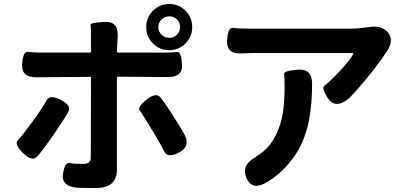

<svg xmlns="http://www.w3.org/2000/svg" viewBox="-20 -886 2040 964"><path d="M463 58Q377 58 362 56Q287 47 296 -12Q305 -72 329 -67.5Q353 -63 399 -63Q418 -63 426.5 -71Q435 -79 435.5 -89Q436 -99 436 -136L437 -496Q437 -501 432 -500L163 -498Q87 -497 91 -563Q95 -629 120.5 -625.5Q146 -622 183 -622H432Q437 -622 437 -627V-702Q437 -751 434.5 -761.5Q432 -772 504 -776Q575 -781 571 -703L567 -627Q567 -622 572 -622H800Q852 -622 870.5 -625Q889 -628 894 -563Q898 -498 822 -499L572 -501Q567 -501 567 -496V-36Q567 58 463 58ZM95 -118Q50 -163 70 -182.5Q90 -202 143.5 -275.5Q197 -349 213 -381Q229 -413 284 -385Q340 -357 323.5 -325.5Q307 -294 248 -208Q190 -125 165.5 -99Q141 -73 95 -118ZM882 -122Q823 -90 806.5 -123Q790 -156 745 -231Q696 -312 682 -330Q668 -348 716 -386Q764 -424 786 -396.5Q808 -369 840 -319Q861 -287 881 -254L901 -220Q941 -155 882 -122ZM830 -634Q782 -634 748 -668Q714 -702 714 -750Q714 -798 748 -832Q782 -866 830 -866Q878 -866 911.5 -832Q945 -798 945 -750Q945 -702 911.5 -668Q878 -634 830 -634ZM830 -696Q853 -696 868.5 -712Q884 -728 884 -750.5Q884 -773 868.5 -788.5Q853 -804 830 -804Q807 -804 791 -788Q775 -772 775 -750Q775 -728 791 -712Q807 -696 830 -696Z M1312 33Q1245 70 1218 9Q1191 -52 1252 -90Q1258 -94 1288 -115Q1348 -156 1381 -245Q1409 -318 1409 -452Q1409 -497 1406.5 -514Q1404 -531 1475 -536Q1547 -542 1547 -465Q1547 -385 1536 -309Q1518 -191 1463 -109Q1398 -13 1312 33ZM1723 -385Q1661 -340 1626 -393Q1592 -446 1610 -457Q1628 -468 1684 -527Q1735 -580 1754 -616Q1756 -620 1751 -620H1271Q1235 -620 1199 -618H1194Q1117 -613 1120 -682Q1124 -750 1150 -746Q1176 -742 1235 -742H1739Q1774 -742 1808 -747L1839 -751Q1901 -759 1930 -720Q1959 -682 1921 -626Q1874 -555 1815 -485Q1743 -399 1723 -385Z"/></svg>

Font: Resource Han Rounded JP
Style: Bold
Weight: 700
Designer: Cyano Hao (round all glyphs); Ryoko NISHIZUKA 西塚涼子 (kana, bopomofo & ideographs); Paul D. Hunt (Latin, Greek & Cyrillic)
Foundry: Cyano Hao
Version: 0.990